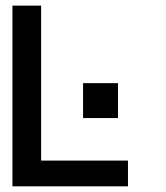

<svg xmlns="http://www.w3.org/2000/svg" viewBox="-20 -657 586 677"><path d="M431.2 0H23.9V-637.2H125V-90.8H431.2ZM396 -240.7H272.9V-363.8H396Z"/></svg>

Font: Anonymous Pro
Style: Bold
Weight: 700
Monospace: yes
Designer: Mark Simonson
Version: Version 1.003